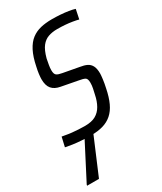

<svg xmlns="http://www.w3.org/2000/svg" viewBox="-188 -584 707 840"><g transform="rotate(-30 165.0 -164.0)"><path d="M119 8Q96 8 72 6.5Q48 5 27.5 2Q7 -1 -7 -4L4 -52Q12 -51 24.5 -48.5Q37 -46 52.5 -44.5Q68 -43 84 -42Q100 -41 116 -41Q150 -41 170.5 -52.5Q191 -64 203.5 -86Q216 -108 222 -138Q225 -151 228 -165Q231 -179 231 -193Q231 -214 221.5 -219Q212 -224 193 -227L109 -243Q81 -248 67 -264.5Q53 -281 53 -313Q53 -323 55 -339Q57 -355 61 -372Q70 -417 85 -446Q100 -475 120.5 -490.5Q141 -506 166.5 -512Q192 -518 223 -518Q244 -518 265.5 -516.5Q287 -515 306 -512Q325 -509 337 -505L327 -457Q316 -460 298.5 -463Q281 -466 261.5 -467.5Q242 -469 222 -469Q197 -469 177 -462Q157 -455 142.5 -436.5Q128 -418 118 -381Q115 -365 112.5 -351.5Q110 -338 110 -325Q110 -306 118.5 -300Q127 -294 145 -291L226 -276Q246 -273 259.5 -266.5Q273 -260 280.5 -246Q288 -232 288 -207Q288 -199 285.5 -179Q283 -159 278 -137Q270 -97 257 -69Q244 -41 224.5 -24Q205 -7 179 0.5Q153 8 119 8ZM-7 190 -6 185 99 -18H141L139 -13L53 190Z"/></g></svg>

Font: Saira Condensed Light
Style: Italic
Weight: 300
Width: 3
Italic angle: -12°
Designer: Hector Gatti with collaboration of the Omnibus-Type team
Foundry: Omnibus-Type
Version: Version 1.101